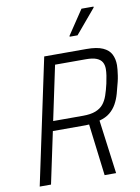

<svg xmlns="http://www.w3.org/2000/svg" viewBox="-98 -972 754 1037"><g transform="rotate(-10 279.5 -453.5)"><path d="M34 0 180 -688H411Q469 -688 501 -673.5Q533 -659 546 -633.5Q559 -608 559 -574Q559 -564 557.5 -549Q556 -534 553.5 -517Q551 -500 547 -484Q539 -451 530.5 -421Q522 -391 508 -366Q494 -341 471.5 -322.5Q449 -304 414 -295L453 0H390L355 -284Q346 -283 336.5 -283Q327 -283 317 -283H156L96 0ZM167 -336H331Q373 -336 400 -346.5Q427 -357 442.5 -376Q458 -395 467.5 -422.5Q477 -450 485 -485Q490 -508 493 -528Q496 -548 496 -564Q496 -586 487 -601.5Q478 -617 457 -625.5Q436 -634 399 -634H230ZM334 -769V-774L423 -907H489V-902L377 -769Z"/></g></svg>

Font: Saira SemiCondensed Light
Style: Italic
Weight: 300
Width: 4
Italic angle: -12°
Designer: Hector Gatti with collaboration of the Omnibus-Type team
Foundry: Omnibus-Type
Version: Version 1.101